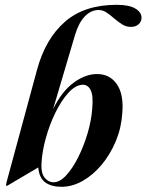

<svg xmlns="http://www.w3.org/2000/svg" viewBox="-20 -748 594 778"><path d="M283.5 -604.5 195 -305.5Q231 -378.5 278.8 -413.2Q326.5 -448 373 -448Q425 -448 453.5 -406.8Q482 -365.5 475.5 -290Q472 -231 449.8 -177.2Q427.5 -123.5 392.8 -81.5Q358 -39.5 315.5 -15.2Q273 9 229 9Q189 9 164 -8.5Q139 -26 135 -69.5L15.5 1Q10.5 5 6.5 5Q4 4.5 4.5 0.5Q5 -3.5 8 -15L130 -465Q164 -590.5 242.8 -659.5Q321.5 -728.5 453 -728.5Q503 -728.5 528.2 -713.5Q553.5 -698.5 553.5 -676Q553.5 -660.5 541.8 -649.8Q530 -639 510 -639Q491 -639 474.5 -649.5Q458 -660 442.5 -673.5Q427 -687 411.8 -697.2Q396.5 -707.5 380 -707.5Q348.5 -707.5 323.2 -681Q298 -654.5 283.5 -604.5ZM312.5 -404.5Q284 -402 256 -370.8Q228 -339.5 204.5 -291.5Q181 -243.5 165.8 -188.8Q150.5 -134 148 -84Q146 -47 160.8 -28.2Q175.5 -9.5 198 -9.5Q222.5 -9.5 248.5 -37.8Q274.5 -66 297 -111Q319.5 -156 334.8 -207.5Q350 -259 353.5 -305.5Q359 -360.5 347 -383.5Q335 -406.5 312.5 -404.5Z"/></svg>

Font: Fraunces 144pt S000 SemiBold
Style: Italic
Weight: 600
Italic angle: -16°
Version: Version 1.000; ttfautohint (v1.8.3)